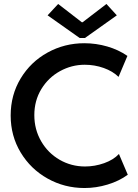

<svg xmlns="http://www.w3.org/2000/svg" viewBox="-20 -947 699 975"><path d="M34.2 -360.4Q34.2 -464.8 85 -548.8Q135.7 -632.8 221.7 -680.2Q307.6 -727.5 408.2 -727.5Q467.8 -727.5 524.9 -710.9Q582 -694.3 627 -663.1L582 -556.6Q552.7 -585.4 506.6 -601.8Q460.4 -618.2 410.2 -618.2Q343.8 -618.2 284.7 -585.7Q225.6 -553.2 189.9 -494.6Q154.3 -436 154.3 -362.3Q154.3 -289.6 189 -229.7Q223.6 -169.9 282.7 -135.7Q341.8 -101.6 412.1 -101.6Q461.4 -101.6 508.8 -118.4Q556.2 -135.3 584 -165L628.9 -59.6Q584.5 -27.3 526.4 -9.8Q468.3 7.8 409.2 7.8Q307.6 7.8 221.7 -40.3Q135.7 -88.4 85 -172.6Q34.2 -256.8 34.2 -360.4ZM395.5 -834H399.4L520.5 -926.8L573.2 -869.1L411.1 -753.9H384.8L221.7 -869.1L275.4 -926.8Z"/></svg>

Font: Reddit Sans Strawberry SemiBold
Style: Regular
Weight: 600
Designer: Stephen Hutchings
Foundry: Reddit
Version: Version 1.013